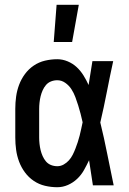

<svg xmlns="http://www.w3.org/2000/svg" viewBox="-20 -776 540 804"><path d="M220 8Q194 8 168.5 2Q143 -4 121.5 -18.5Q100 -33 84.5 -54Q69 -75 60 -99Q51 -123 47.5 -148.5Q44 -174 44 -200V-320Q44 -346 47.5 -371.5Q51 -397 60 -421Q69 -445 84.5 -466Q100 -487 121.5 -501.5Q143 -516 168.5 -522Q194 -528 220 -528Q242 -528 263.5 -519Q285 -510 301.5 -494.5Q318 -479 330 -459.5Q342 -440 351 -420Q355 -445 359 -470Q363 -495 367 -520H454Q440 -456 427.5 -391.5Q415 -327 400 -263Q416 -198 429 -132Q442 -66 456 0H369Q365 -26 361 -52.5Q357 -79 353 -105Q343 -84 331.5 -63.5Q320 -43 303 -27Q286 -11 264.5 -1.5Q243 8 220 8ZM220 -80Q234 -80 246.5 -87Q259 -94 268.5 -104.5Q278 -115 284.5 -128Q291 -141 296 -154Q301 -167 305.5 -180.5Q310 -194 313.5 -208Q317 -222 320 -236Q323 -250 326 -264Q322 -282 317.5 -299.5Q313 -317 307.5 -334.5Q302 -352 295.5 -369.5Q289 -387 279 -402.5Q269 -418 253.5 -429Q238 -440 220 -440Q206 -440 193.5 -435Q181 -430 172.5 -420Q164 -410 158.5 -397.5Q153 -385 150 -372.5Q147 -360 145.5 -346.5Q144 -333 144 -320V-200Q144 -187 145.5 -173.5Q147 -160 150 -147.5Q153 -135 158.5 -122.5Q164 -110 172.5 -100Q181 -90 193.5 -85Q206 -80 220 -80ZM205 -600 217 -756H310L282 -600Z"/></svg>

Font: Iosevka Semibold
Style: Regular
Weight: 600
Monospace: yes
Designer: Belleve Invis
Foundry: Belleve Invis
Version: Version 33.2.3; ttfautohint (v1.8.4)